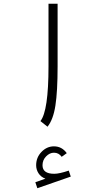

<svg xmlns="http://www.w3.org/2000/svg" viewBox="-20 -666 570 1032"><path d="M235.4 15.1 197.3 -15.1Q240.7 -69.8 240.7 -309.6V-646H289.6V-309.6Q289.6 -174.3 277.8 -98.6Q266.1 -22.9 235.4 15.1ZM338.9 157.2 311.5 176.8Q295.9 154.8 270 154.8Q247.1 154.8 227.8 174.6Q208.5 194.3 208.5 222.2Q208.5 268.1 271.5 268.1Q298.8 268.1 349.6 251L360.4 283.2L180.7 345.7L169.9 313.5L224.1 294.4Q199.7 285.2 187 265.4Q174.3 245.6 174.3 222.2Q174.3 180.2 203.1 150.4Q231.9 120.6 270 120.6Q312.5 120.6 338.9 157.2Z"/></svg>

Font: AzarMehrMonospaced
Style: SansRegular
Weight: 1
Designer: Amin Abedi
Version: Version 1.00